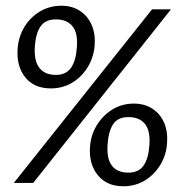

<svg xmlns="http://www.w3.org/2000/svg" viewBox="-20 -645 651 677"><path d="M28.7 0 516.1 -612H582.8L97.1 0ZM415 11.8Q356.6 11.8 324.9 -27.3Q293.2 -66.4 297.3 -126.8Q300.3 -169.2 321.4 -203.7Q342.6 -238.2 376.3 -259Q410 -279.7 451.8 -279.7Q489.9 -279.7 517.3 -261.8Q544.8 -243.8 558.4 -212.9Q572.1 -182 569.1 -140.8Q566.6 -98.5 545.3 -63.7Q524 -28.9 490.4 -8.5Q456.9 11.8 415 11.8ZM432.8 -36.3Q469.1 -36.3 486.4 -61.3Q503.7 -86.4 506.7 -132.8Q510.7 -183.5 491.3 -207.8Q471.9 -232.1 433 -232.1Q395.4 -232.1 378.9 -207Q362.3 -181.8 359.3 -134.8Q355.8 -84.9 374.8 -60.6Q393.7 -36.3 432.8 -36.3ZM159.3 -333.3Q100.4 -333.3 69.2 -372.1Q38 -411 42 -472.2Q45 -514.5 65.4 -548.9Q85.8 -583.3 120.1 -604.1Q154.5 -624.8 196.3 -624.8Q234.1 -624.8 261.4 -607Q288.8 -589.1 302.8 -557.9Q316.8 -526.6 313.8 -486.2Q310.8 -443.6 289.6 -408.8Q268.5 -374 234.8 -353.6Q201.1 -333.3 159.3 -333.3ZM177.3 -380.9Q212.9 -380.9 230.5 -406.2Q248 -431.5 251 -478.2Q255.2 -528.9 235.3 -552.8Q215.4 -576.7 177.3 -576.7Q139.9 -576.7 122.9 -551.8Q105.8 -526.9 102.8 -480.2Q99.6 -430.3 118.9 -405.6Q138.2 -380.9 177.3 -380.9Z"/></svg>

Font: Ancizar Sans Thin
Style: Italic
Weight: 100
Italic angle: -4°
Designer: Cesar Puertas, Viviana Monsalve, Julian Moncada, Julian Prieto, Jose Castro, Mariel Hernandez, Felipe Aragon, Sara Alarc
Version: Version 8.100